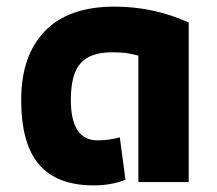

<svg xmlns="http://www.w3.org/2000/svg" viewBox="-20 -550 656 580"><path d="M44 -248Q44 -382 115.5 -456Q187 -530 326 -530Q444 -530 550 -482V0H398V-382Q375 -388 359.5 -390Q344 -392 318 -392Q253 -392 223.5 -359Q194 -326 194 -248Q194 -126 275 -126Q308 -126 342 -135L359 -7Q317 10 263 10Q152 10 98 -53Q44 -116 44 -248Z"/></svg>

Font: Athiti
Style: Bold
Weight: 700
Designer: CadsonDemak Team
Foundry: CadsonDemak
Version: Version 1.033